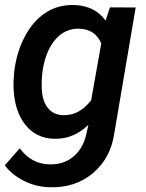

<svg xmlns="http://www.w3.org/2000/svg" viewBox="-24 -559 599 787"><path d="M34.2 -264.6Q43.5 -343.8 76.9 -407.7Q110.4 -471.7 161.1 -505.6Q211.9 -539.6 277.3 -538.6Q364.3 -536.6 408.7 -474.6L426.8 -528.8L532.2 -528.3L444.8 -14.6Q430.2 88.9 357.7 150.1Q285.2 211.4 181.2 208.5Q125.5 207.5 75.7 183.1Q25.9 158.7 -4.4 118.7L57.1 48.8Q103.5 112.8 178.2 114.7Q234.9 116.7 275.6 83.7Q316.4 50.8 330.1 -10.3L338.4 -47.4Q277.3 11.7 199.7 9.8Q125.5 8.8 80.8 -46.4Q36.1 -101.6 31.7 -194.8Q30.3 -224.1 34.2 -264.6ZM148.9 -254.4Q146 -229.5 147 -200.7Q147.9 -148.9 170.4 -118.7Q192.9 -88.4 234.4 -86.9Q300.3 -84.5 349.6 -147.9L391.1 -381.3Q365.7 -439.5 300.8 -441.4Q242.2 -442.9 202.1 -396Q162.1 -349.1 149.9 -264.6Z"/></svg>

Font: RobotoDraft Medium
Style: Italic
Weight: 500
Italic angle: -12°
Version: Version 2.001152; 2014